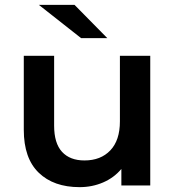

<svg xmlns="http://www.w3.org/2000/svg" viewBox="-20 -764 721 791"><path d="M599 -534V0H480V-68Q450 -32 405 -12.5Q360 7 308 7Q201 7 139.5 -52.5Q78 -112 78 -229V-534H203V-246Q203 -174 235.5 -138.5Q268 -103 328 -103Q395 -103 434.5 -144.5Q474 -186 474 -264V-534ZM140 -744H287L422 -607H314Z"/></svg>

Font: Montserrat Alternates SemiBold
Style: Regular
Weight: 600
Designer: Julieta Ulanovsky
Foundry: Julieta Ulanovsky
Version: Version 7.200